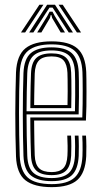

<svg xmlns="http://www.w3.org/2000/svg" viewBox="-20 -782 424 810"><path d="M198.2 7.5Q124 7.5 87.2 -21.5Q50.5 -50.5 47.5 -121.8Q46 -166.2 45.2 -212.4Q44.5 -258.5 44.5 -304.5Q44.5 -350.5 45.4 -394.2Q46.2 -438 47.5 -477Q51 -549 87.4 -578.2Q123.8 -607.5 197.5 -607.5Q272 -607.5 306.2 -577.9Q340.5 -548.2 343.8 -478.5Q344.2 -471 344.5 -448.6Q344.8 -426.2 344.9 -395.6Q345 -365 344.5 -332.8Q344 -300.5 342.5 -273.5H124Q124.2 -247 124.5 -222.8Q124.8 -198.5 125.2 -175Q125.8 -151.5 126.5 -126.8Q128 -89 144.6 -72.5Q161.2 -56 198.2 -56Q229.8 -56 246.1 -71.4Q262.5 -86.8 264.5 -126Q265.5 -143.8 265.2 -167.5Q265 -191.2 263.8 -209.8H279.8Q281 -188.2 281 -164.4Q281 -140.5 280.2 -125.5Q278 -81.5 258.9 -62.4Q239.8 -43.2 198.2 -43.2Q153 -43.2 132.8 -62.8Q112.5 -82.2 110.8 -126.2Q109.8 -153.5 109.1 -181Q108.5 -208.5 108.2 -235.2Q108 -262 107.8 -286.5H327.2Q328.2 -313.5 328.6 -343.5Q329 -373.5 328.9 -401.2Q328.8 -429 328.5 -449.6Q328.2 -470.2 327.8 -477.8Q325 -540.8 294.8 -567.8Q264.5 -594.8 197.5 -594.8Q131.5 -594.8 98.8 -568Q66 -541.2 63.2 -474.8Q61.8 -440.2 61 -397.1Q60.2 -354 60.2 -307Q60.2 -260 61 -213.2Q61.8 -166.5 63.2 -124.8Q65.8 -61.2 96.8 -33.2Q127.8 -5.2 198.2 -5.2Q263.8 -5.2 294.2 -32.5Q324.8 -59.8 327.8 -123.8Q328.2 -134.2 328.4 -149.5Q328.5 -164.8 328.2 -180.9Q328 -197 327 -209.8H342.8Q344.2 -190.5 344.4 -164.8Q344.5 -139 343.8 -123Q340.2 -53.2 306.4 -22.9Q272.5 7.5 198.2 7.5ZM198.2 -17.8Q139.8 -17.8 110.6 -41.5Q81.5 -65.2 79 -124.5Q77.8 -161.2 77 -205.5Q76.2 -249.8 76.2 -296.9Q76.2 -344 76.9 -389.4Q77.5 -434.8 79 -473.8Q81.5 -533.8 110.2 -558Q139 -582.2 197.5 -582.2Q256 -582.2 282.8 -557.9Q309.5 -533.5 312 -477.5Q312.5 -468.2 312.9 -440Q313.2 -411.8 313.1 -374.2Q313 -336.8 311.8 -299.5H92Q92 -255.5 92.8 -209.6Q93.5 -163.8 95 -125.5Q97 -73.5 121.8 -52.1Q146.5 -30.8 198.2 -30.8Q247.2 -30.8 270.4 -52.2Q293.5 -73.8 296.2 -124.8Q297 -140.2 296.9 -165.1Q296.8 -190 295.5 -209.8H311.2Q312.5 -189.5 312.6 -164.9Q312.8 -140.2 312 -124.2Q309.2 -67.2 282.8 -42.5Q256.2 -17.8 198.2 -17.8ZM92 -312.5H296.2Q297.2 -345.8 297.2 -379.5Q297.2 -413.2 297 -439.6Q296.8 -466 296.2 -476.5Q294 -526 271.1 -547.6Q248.2 -569.2 197.5 -569.2Q145 -569.2 121.1 -547.1Q97.2 -525 95 -473Q93.5 -436.5 92.9 -394.4Q92.2 -352.2 92 -312.5ZM108 -325.8Q108 -344.2 108.4 -369.2Q108.8 -394.2 109.2 -421.1Q109.8 -448 110.8 -472.2Q112.5 -517.8 132.9 -537.2Q153.2 -556.8 197.5 -556.8Q240 -556.8 259.2 -538Q278.5 -519.2 280.2 -476Q280.8 -465.5 281.1 -441.4Q281.5 -417.2 281.4 -386.8Q281.2 -356.2 280.5 -325.8ZM124 -338.8H264.8Q265.5 -368.8 265.5 -396.8Q265.5 -424.8 265.2 -445.8Q265 -466.8 264.5 -475Q263 -510.2 248.2 -527.1Q233.5 -544 197.5 -544Q160.2 -544 144.1 -526.8Q128 -509.5 126.5 -471.8Q126 -448.2 125.4 -426.1Q124.8 -404 124.5 -382.5Q124.2 -361 124 -338.8ZM68.5 -645 146.2 -762H163.2L86 -645ZM103 -645 178.8 -762H212L287.8 -645H270L217 -727L202 -749.8H188.8L173.5 -726.8L120.8 -645ZM136.8 -645 180 -715 189.2 -732.8H201.5L210.8 -715L254.2 -645H236.2L200 -706.2L196.8 -718.5H194L190.8 -706.2L154.5 -645ZM304.5 -645 227.2 -762H244.5L322 -645Z"/></svg>

Font: Big Shoulders Inline Text Thin
Style: Regular
Weight: 400
Version: Version 2.002